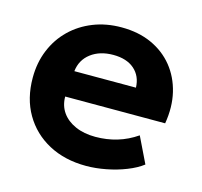

<svg xmlns="http://www.w3.org/2000/svg" viewBox="-84 -611 754 718"><g transform="rotate(15 293.5 -252.5)"><path d="M307 15Q224.5 15 162 -18.5Q99.5 -52 64.5 -112Q29.5 -172 29.5 -252.5Q29.5 -311 49.8 -360Q70 -409 106.8 -444.8Q143.5 -480.5 193.2 -500.2Q243 -520 302.5 -520Q368 -520 418.8 -497Q469.5 -474 503 -432.8Q536.5 -391.5 549.8 -336Q563 -280.5 552 -215.5H165Q165 -180.5 183.2 -154.5Q201.5 -128.5 234.8 -113.8Q268 -99 312.5 -99Q356.5 -99 396.5 -111Q436.5 -123 472 -147.5L520.5 -47.5Q496.5 -29 460.5 -14.8Q424.5 -0.5 384.2 7.2Q344 15 307 15ZM173.5 -316H412Q410.5 -360.5 380.8 -386.5Q351 -412.5 299 -412.5Q247 -412.5 212.8 -386.5Q178.5 -360.5 173.5 -316Z"/></g></svg>

Font: Geologica Roman SemiBold
Style: Regular
Weight: 600
Designer: Sindre Bremnes, Frode Helland
Foundry: Monokrom Skriftforlag AS
Version: Version 1.010;gftools[0.9.28]